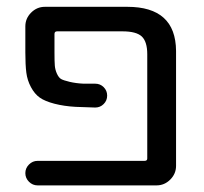

<svg xmlns="http://www.w3.org/2000/svg" viewBox="-20 -567 602 566"><path d="M355.5 -546.9Q498 -546.9 499 -417V-78.1Q499 -54.7 481.9 -37.6Q464.8 -20.5 441.4 -20.5H90.8Q76.2 -20.5 65.4 -31.2Q54.7 -42 54.7 -56.6Q54.7 -71.3 65.4 -82Q76.2 -92.8 90.8 -92.8H406.2Q414.1 -92.8 414.1 -99.6V-407.2Q414.1 -444.3 397.9 -459.5Q381.8 -474.6 340.8 -474.6H148.4Q140.6 -474.6 140.6 -466.8V-412.1Q140.6 -385.7 141.6 -373.5Q142.6 -361.3 147.9 -349.6Q153.3 -337.9 160.2 -334Q167 -330.1 185.5 -325.7Q204.1 -321.3 226.6 -320.3Q239.3 -320.3 260.7 -320.3Q275.4 -320.3 285.6 -310.1Q295.9 -299.8 295.9 -285.2Q295.9 -270.5 285.6 -260.3Q275.4 -250 260.7 -250Q226.6 -251 203.1 -252Q168.9 -253.9 140.6 -261.2Q112.3 -268.6 97.2 -279.3Q82 -290 71.3 -310.1Q60.5 -330.1 57.6 -353Q54.7 -376 54.7 -412.1V-489.3Q54.7 -512.7 71.8 -529.8Q88.9 -546.9 112.3 -546.9Z"/></svg>

Font: Gen Jyuu Gothic Regular
Style: Regular
Weight: 400
Designer: [Source Han Sans]
Ryoko NISHIZUKA  (kana & ideographs); Paul D. Hunt (Latin, Greek & Cyrillic); Wenlong ZHANG  (bopomofo
Version: Version 1.002.20150607